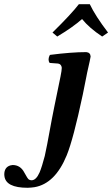

<svg xmlns="http://www.w3.org/2000/svg" viewBox="-116 -683 532 910"><path d="M309.6 -663.1Q335.9 -607.4 396 -528.8L368.2 -509.8Q306.6 -550.8 272.9 -592.8Q229 -553.7 155.3 -509.8L132.8 -528.8Q222.7 -617.2 257.8 -663.1ZM141.1 -175.8 170.9 -320.8Q176.8 -350.1 176.8 -361.8Q174.8 -379.4 159.2 -381.8L119.1 -384.8Q109.9 -398.4 118.2 -418.5Q119.6 -421.4 121.1 -422.9Q223.1 -436 293 -436Q312.5 -434.1 313.5 -415Q313.5 -410.6 296.9 -337.9Q294.9 -328.1 293.5 -320.3L276.4 -234.9Q231.4 -22.9 200.2 53.2Q145.5 187 47.9 204.1Q31.7 206.5 15.1 207Q-89.4 207 -95.2 150.4Q-95.7 147 -95.7 144Q-95.7 109.9 -67.4 101.1Q-61.5 99.6 -56.2 99.1Q-19 99.1 -0.5 135.3Q14.6 163.6 21 168Q27.3 171.4 33.7 171.4Q55.2 171.4 71.8 133.8Q83 106.9 96.2 56.2Q102.5 31.7 129.9 -119.1Q135.7 -149.4 141.1 -175.8Z"/></svg>

Font: Linux Libertine Capitals O
Style: Bold Italic Samll Caps
Weight: 400
Italic angle: -12°
Designer: Philipp H. Poll
Foundry: Philipp H. Poll
Version: Version 5.0.4